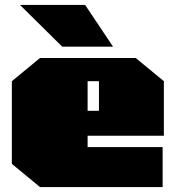

<svg xmlns="http://www.w3.org/2000/svg" viewBox="-20 -758 712 778"><path d="M232 -569 61 -738H325L438 -569ZM142 0 28 -94V-429L142 -523H530L644 -429V-208H335V-162H639V0ZM335 -309H381V-429H335Z"/></svg>

Font: Tomorrow Black
Style: Regular
Weight: 900
Designer: Tony de Marco, Monica Rizzolli
Foundry: Just in Type
Version: Version 2.002